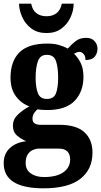

<svg xmlns="http://www.w3.org/2000/svg" viewBox="-27 -785 548 1040"><path d="M209 235Q-7 235 -7 99Q-7 48 26.5 17Q60 -14 115 -20Q89 -31 66 -50Q43 -69 43 -105Q43 -138 68 -162.5Q93 -187 132 -209Q89 -224 59.5 -263Q30 -302 30 -364Q30 -453 78 -501Q126 -549 229 -549Q264 -549 290 -542Q316 -535 340 -522Q360 -544 382.5 -562Q405 -580 440 -580Q469 -580 485 -562.5Q501 -545 501 -521Q501 -497 486.5 -478.5Q472 -460 436 -460Q436 -483 425 -493.5Q414 -504 405 -504Q394 -504 387 -500.5Q380 -497 374 -494Q395 -474 410 -444Q425 -414 425 -369Q425 -289 377.5 -239Q330 -189 229 -189Q219 -189 202.5 -190Q186 -191 178 -193Q168 -188 158.5 -173.5Q149 -159 149 -142Q149 -124 161 -116.5Q173 -109 191 -109H294Q386 -109 430 -69Q474 -29 474 42Q474 132 408.5 183.5Q343 235 209 235ZM227 -249Q265 -249 276.5 -280.5Q288 -312 288 -365Q288 -419 276.5 -453.5Q265 -488 227 -488Q190 -488 178 -452.5Q166 -417 166 -364Q166 -313 178 -281Q190 -249 227 -249ZM211 174Q280 174 316.5 148Q353 122 353 79Q353 51 338 35.5Q323 20 291 20H182Q168 20 151.5 27Q135 34 123.5 51Q112 68 112 98Q112 135 140 154.5Q168 174 211 174ZM225 -606Q176 -606 143.5 -630Q111 -654 94 -691Q77 -728 76 -765H142Q149 -729 171 -713Q193 -697 225 -697Q257 -697 278.5 -713Q300 -729 308 -765H372Q372 -728 355 -691Q338 -654 305.5 -630Q273 -606 225 -606Z"/></svg>

Font: Noto Serif Georgian Condensed ExtraBold
Style: Regular
Weight: 800
Width: 3
Designer: Monotype Design Team, Akaki Razmadze
Foundry: Google LLC
Version: Version 2.003; ttfautohint (v1.8.4.7-5d5b)